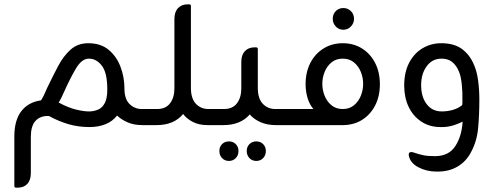

<svg xmlns="http://www.w3.org/2000/svg" viewBox="-20 -576 2282 884"><path d="M633 -74H687V0H635Q597 0 568 -12.5Q539 -25 519 -44Q498 -17 465.5 -4Q433 9 392 9Q340 9 294.5 -4.5Q249 -18 205 -42H195Q160 -40 141 -16.5Q122 7 122 54V221Q122 253 106 270.5Q90 288 62 288H54Q46 288 46 280V53Q46 -23 78.5 -64.5Q111 -106 169 -114Q176 -125 183 -139.5Q190 -154 198 -173Q223 -225 247.5 -271.5Q272 -318 305 -347.5Q338 -377 386 -377Q444 -377 480.5 -346.5Q517 -316 535 -268Q553 -220 553 -167V-164Q554 -118 577.5 -96Q601 -74 633 -74ZM395 -63Q415 -64 433 -72Q451 -80 462.5 -101.5Q474 -123 474 -164Q474 -241 449 -273.5Q424 -306 389 -306Q357 -306 330.5 -262Q304 -218 275 -153Q268 -137 262 -125Q256 -113 250 -104Q294 -80 332 -71Q370 -62 395 -63Z M940 -74H994V0H935Q896 0 868 -14.5Q840 -29 823 -51Q781 0 701 0H675V-74H703Q743 -74 763 -100.5Q783 -127 783 -169V-488Q783 -521 799.5 -538.5Q816 -556 844 -556H851Q859 -556 859 -548V-168Q860 -120 883 -97Q906 -74 940 -74Z M1248 -74H1302V0H1250Q1210 0 1179.5 -13.5Q1149 -27 1130 -49Q1087 0 1009 0H983V-74H1011Q1051 -74 1071 -100.5Q1091 -127 1091 -169V-291Q1091 -323 1107.5 -340.5Q1124 -358 1152 -358H1159Q1167 -358 1167 -350V-168Q1168 -120 1191 -97Q1214 -74 1248 -74ZM1034 75Q1053 75 1065.5 87.5Q1078 100 1078 119Q1078 139 1065.5 152Q1053 165 1034 165Q1015 165 1002.5 152Q990 139 990 119Q990 100 1002.5 87.5Q1015 75 1034 75ZM1160 75Q1179 75 1191.5 87.5Q1204 100 1204 119Q1204 139 1191.5 152Q1179 165 1160 165Q1141 165 1128.5 152Q1116 139 1116 119Q1116 100 1128.5 87.5Q1141 75 1160 75Z M1561 -439Q1540 -439 1526 -454Q1512 -469 1512 -489Q1512 -511 1526 -525Q1540 -539 1561 -539Q1581 -539 1595.5 -525Q1610 -511 1610 -489Q1610 -469 1595.5 -454Q1581 -439 1561 -439ZM1558 -377Q1608 -377 1646.5 -353Q1685 -329 1707 -286.5Q1729 -244 1729 -188Q1729 -133 1707.5 -91Q1686 -49 1648.5 -25Q1611 -1 1562 0H1291V-74H1423Q1405 -95 1396 -125Q1387 -155 1387 -188Q1387 -244 1409 -286.5Q1431 -329 1470 -353Q1509 -377 1558 -377ZM1558 -74Q1589 -74 1610 -91.5Q1631 -109 1641.5 -135.5Q1652 -162 1652 -190Q1652 -218 1641.5 -244.5Q1631 -271 1610 -288.5Q1589 -306 1558 -306Q1527 -306 1506 -288.5Q1485 -271 1474.5 -244.5Q1464 -218 1464 -190Q1464 -162 1474.5 -135.5Q1485 -109 1506 -91.5Q1527 -74 1558 -74Z M2163 -276Q2176 -246 2181.5 -204Q2187 -162 2187 -118Q2187 -49 2181.5 12.5Q2176 74 2149 124Q2127 167 2086.5 191Q2046 215 1990 214Q1944 214 1906 194Q1868 174 1862 139Q1860 124 1874 124Q1878 124 1881.5 125Q1885 126 1887 127Q1908 134 1928 138.5Q1948 143 1985 143Q2047 142 2076.5 96.5Q2106 51 2110 -16Q2084 -3 2059 3.5Q2034 10 2008 9Q1958 9 1920 -16Q1882 -41 1861.5 -84Q1841 -127 1841 -182Q1841 -243 1863.5 -286.5Q1886 -330 1925 -353.5Q1964 -377 2012 -377Q2071 -377 2107.5 -350Q2144 -323 2163 -276ZM2109 -117Q2110 -150 2106 -188.5Q2102 -227 2092 -249Q2081 -275 2062 -290.5Q2043 -306 2013 -306Q1970 -306 1944.5 -271Q1919 -236 1919 -184Q1919 -130 1944.5 -96.5Q1970 -63 2014 -63Q2041 -63 2065 -70Q2089 -77 2108 -92Q2109 -97 2109 -103.5Q2109 -110 2109 -117Z"/></svg>

Font: Zain
Style: Regular
Weight: 400
Designer: Zain,Boutros
Foundry: Mobile Telecommunications Company (Zain), 2024
Version: Version 1.51; ttfautohint (v1.8.4)